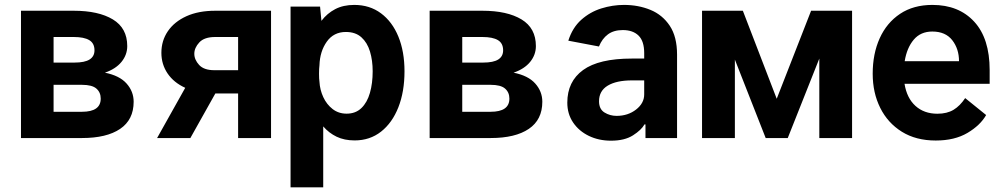

<svg xmlns="http://www.w3.org/2000/svg" viewBox="-20 -573 4160 797"><path d="M320.3 0H67.1V-528.4H286.2Q388.8 -528.4 448.5 -492.4Q508.2 -456.3 508.2 -381.7Q508.2 -345.5 484.4 -316.2Q460.6 -286.9 415.5 -271.3Q476.2 -259.2 505.5 -226.2Q534.8 -193.2 534.8 -150.6Q534.8 -76 478.7 -38Q422.6 0 320.3 0ZM202.4 -419.4V-313.2H288.7Q332 -313.2 352.1 -326.2Q372.2 -339.1 372.2 -364Q372.2 -393.5 350.5 -406.4Q328.8 -419.4 286.2 -419.4ZM398.1 -163.7Q398.1 -189.6 380.1 -205.3Q362.2 -220.9 320.3 -220.9H202.4V-109H320.3Q398.1 -109 398.1 -163.7Z M873.2 -528.4H1105.1V0H968.4V-185H873.9L770.2 0H632.1L748.9 -208.5Q701.3 -230.1 675.6 -268.1Q649.9 -306.1 649.9 -353.7Q649.9 -404.1 676.8 -443.5Q703.8 -483 753.9 -505.7Q804 -528.4 873.2 -528.4ZM869.7 -281.6H968.4V-419.4H873.2Q828.1 -419.4 807.4 -397Q786.6 -374.6 786.6 -349.8Q786.6 -325.3 806.6 -303.4Q826.7 -281.6 869.7 -281.6Z M1186.1 204.5V-545.5H1308.6L1314.3 -486.5Q1337.7 -517.4 1371.3 -535Q1404.8 -552.6 1450.6 -552.6Q1514.6 -552.6 1561.4 -517.8Q1608.3 -483 1633.7 -421Q1659.1 -359 1659.1 -277Q1659.1 -192.5 1633.7 -127.8Q1608.3 -63.2 1561.8 -26.6Q1515.3 9.9 1452.1 9.9Q1409.4 9.9 1377.3 -5.5Q1345.2 -21 1321.7 -48.3V204.5ZM1527 -277Q1527 -322.1 1515.8 -359.2Q1504.6 -396.3 1480.1 -418.3Q1455.6 -440.3 1415.8 -440.3Q1365.1 -440.3 1336.5 -400Q1307.9 -359.7 1306.1 -302.2Q1304.3 -288.4 1304.3 -266.9Q1304.3 -245.4 1306.1 -233.7Q1307.9 -200.3 1321.9 -169.9Q1335.9 -139.6 1360.6 -120.4Q1385.3 -101.2 1418.7 -101.2Q1456.3 -101.2 1480.3 -124.5Q1504.3 -147.7 1515.6 -187.5Q1527 -227.3 1527 -277Z M2016.7 0H1763.5V-528.4H1982.6Q2085.2 -528.4 2144.9 -492.4Q2204.5 -456.3 2204.5 -381.7Q2204.5 -345.5 2180.8 -316.2Q2157 -286.9 2111.9 -271.3Q2172.6 -259.2 2201.9 -226.2Q2231.2 -193.2 2231.2 -150.6Q2231.2 -76 2175.1 -38Q2119 0 2016.7 0ZM1898.8 -419.4V-313.2H1985.1Q2028.4 -313.2 2048.5 -326.2Q2068.5 -339.1 2068.5 -364Q2068.5 -393.5 2046.9 -406.4Q2025.2 -419.4 1982.6 -419.4ZM2094.5 -163.7Q2094.5 -189.6 2076.5 -205.3Q2058.6 -220.9 2016.7 -220.9H1898.8V-109H2016.7Q2094.5 -109 2094.5 -163.7Z M2659.4 0V-56.5H2655.2Q2642.4 -33.4 2607.6 -11.2Q2572.8 11 2516.3 11Q2465.6 11 2424.4 -8.9Q2383.2 -28.8 2359 -64.5Q2334.9 -100.1 2334.9 -147Q2334.9 -234.7 2400.4 -282.3Q2465.9 -329.9 2602.6 -329.9H2654.1V-352.6Q2654.1 -402.3 2630.7 -425.2Q2607.2 -448.2 2565.3 -448.2Q2527.7 -448.2 2503.6 -430.4Q2479.4 -412.6 2466.3 -380L2339.1 -404.1Q2356.2 -458.1 2392.8 -490.8Q2429.3 -523.4 2476 -538Q2522.7 -552.6 2570.3 -552.6Q2630 -552.6 2680 -532Q2730.1 -511.4 2760.3 -465.9Q2790.5 -420.5 2790.5 -346.2V0ZM2654.1 -239.3H2603.3Q2538.7 -239.3 2502.7 -217.5Q2466.6 -195.7 2466.6 -152.7Q2466.6 -120 2489.3 -106Q2512.1 -92 2539.4 -92Q2586.6 -92 2620.4 -118.3Q2654.1 -144.5 2654.1 -181.1Z M3204.2 -163 3346.9 -528.4H3517V0H3381V-329.9L3250 0H3158.4L3030.5 -325.6V0H2894.2V-528.4H3063.6Z M3864.3 10.3Q3782.3 10.3 3723.7 -26.1Q3665.1 -62.5 3633.9 -125.2Q3602.6 -187.9 3602.6 -267Q3602.6 -349.8 3631.7 -414.2Q3660.9 -478.7 3716.3 -515.6Q3771.7 -552.6 3850.5 -552.6Q3959.9 -552.6 4024 -483Q4088.1 -413.4 4088.1 -282V-225.1H3734.7Q3744.3 -165.8 3780.2 -133.3Q3816.1 -100.9 3871.1 -100.9Q3911.2 -100.9 3938.2 -117.2Q3965.2 -133.5 3986.5 -165.8L4073.5 -95.5Q4049.4 -52.9 3996.1 -21.3Q3942.8 10.3 3864.3 10.3ZM3850.1 -442.1Q3801.5 -442.1 3772.9 -408.2Q3744.3 -374.3 3735.4 -318.9H3960.9Q3960.9 -370 3932.9 -406.1Q3904.8 -442.1 3850.1 -442.1Z"/></svg>

Font: Interface
Style: Bold
Weight: 700
Designer: Rasmus Andersson
Foundry: rsms
Version: Version 1.8